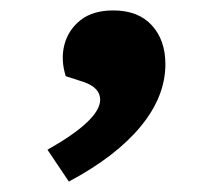

<svg xmlns="http://www.w3.org/2000/svg" viewBox="-20 -173 400 368"><path d="M112 175 71 114Q172 57 172 18Q172 -5 140 -16L106 -27Q96 -59 103.5 -87.5Q111 -116 134.5 -134.5Q158 -153 197 -153Q245 -153 271 -124.5Q297 -96 297 -50Q297 12 249.5 69.5Q202 127 112 175Z"/></svg>

Font: Literata 7pt
Style: Bold Italic
Weight: 700
Italic angle: -2°
Designer: Latin by Veronika Burian and Jose Scaglione. Greek by Irene Vlachou. Cyrillic by Vera Evstafieva
Foundry: TypeTogether
Version: Version 3.002